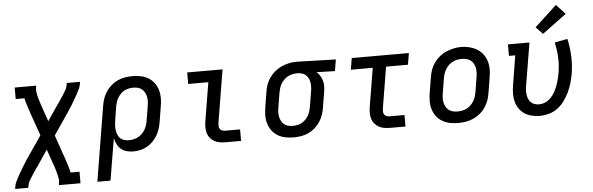

<svg xmlns="http://www.w3.org/2000/svg" viewBox="-57 -988 4314 1396"><g transform="rotate(-5 2100.0 -290.0)"><path d="M2 205 5 187Q7 170 15 154Q23 138 31 122.5Q39 107 48 91.5Q57 76 66.5 60.5Q76 45 85 30Q94 15 104 0L219 -168L160 -335Q151 -362 142 -390Q133 -418 127 -446H63V-530H220L217 -512Q215 -498 217 -485Q219 -472 221.5 -459.5Q224 -447 227.5 -435Q231 -423 235 -411Q239 -399 243 -387Q247 -375 251 -363L285 -265L358 -373Q361 -377 364 -381Q367 -385 370 -389Q380 -404 390 -419Q400 -434 409.5 -449Q419 -464 428 -479.5Q437 -495 440 -512L443 -530H540L537 -512Q534 -495 526.5 -479Q519 -463 510.5 -447.5Q502 -432 493 -416.5Q484 -401 475 -385.5Q466 -370 456.5 -355Q447 -340 437 -325L323 -157L381 10Q390 37 399 65Q408 93 414 121H479V205H321L324 187Q327 173 324.5 160Q322 147 319.5 134.5Q317 122 313.5 110Q310 98 306.5 86Q303 74 299 62Q295 50 290 38L256 -60L183 48Q181 52 178 56Q175 60 172 64H171Q161 79 151 94Q141 109 131.5 124Q122 139 113 154.5Q104 170 101 187L98 205Z M602 205 692 -341Q696 -368 705 -394Q714 -420 730 -444Q746 -468 768 -487Q790 -506 815.5 -517.5Q841 -529 868.5 -533.5Q896 -538 922 -538Q953 -538 983 -532Q1013 -526 1038 -511Q1063 -496 1080.5 -472.5Q1098 -449 1106.5 -420.5Q1115 -392 1115 -361Q1115 -330 1109 -299L1091 -189Q1087 -164 1079 -139Q1071 -114 1057.5 -91Q1044 -68 1024.5 -48.5Q1005 -29 981.5 -16Q958 -3 932.5 2.5Q907 8 882 8Q857 8 833.5 1.5Q810 -5 792.5 -20Q775 -35 764.5 -56Q754 -77 749 -100L698 205ZM857 -76Q874 -76 890.5 -79.5Q907 -83 922.5 -91Q938 -99 951.5 -111.5Q965 -124 974 -139Q983 -154 988.5 -170Q994 -186 997 -203L1015 -313Q1018 -330 1018.5 -347.5Q1019 -365 1015.5 -381Q1012 -397 1004 -411.5Q996 -426 983.5 -436Q971 -446 954.5 -450Q938 -454 921 -454Q905 -454 888 -450.5Q871 -447 856 -439Q841 -431 828.5 -418Q816 -405 807.5 -390.5Q799 -376 794 -360Q789 -344 786 -327L770 -228Q767 -210 766 -192.5Q765 -175 767.5 -158Q770 -141 776 -125Q782 -109 794 -97.5Q806 -86 822.5 -81Q839 -76 857 -76Z M1557 0Q1535 0 1514 -3.5Q1493 -7 1475.5 -16.5Q1458 -26 1444.5 -42Q1431 -58 1425 -77.5Q1419 -97 1419 -118.5Q1419 -140 1422 -162L1469 -446H1322V-530H1580L1517 -148Q1515 -136 1515 -124.5Q1515 -113 1520 -103.5Q1525 -94 1535.5 -89Q1546 -84 1557 -84H1669V0Z M2053 8Q2022 8 1992 2Q1962 -4 1937 -19Q1912 -34 1894.5 -57.5Q1877 -81 1868.5 -109.5Q1860 -138 1860.5 -169Q1861 -200 1866 -231L1884 -341Q1888 -368 1897.5 -394Q1907 -420 1923.5 -443Q1940 -466 1962.5 -484.5Q1985 -503 2010.5 -514.5Q2036 -526 2063 -532Q2090 -538 2117 -538Q2121 -538 2125 -538Q2129 -538 2133 -538L2407 -530L2393 -446L2259 -450Q2274 -437 2284.5 -420Q2295 -403 2300.5 -383Q2306 -363 2305.5 -341.5Q2305 -320 2301 -299L2283 -189Q2279 -162 2270 -136Q2261 -110 2245 -86Q2229 -62 2207 -43Q2185 -24 2159.5 -12.5Q2134 -1 2106.5 3.5Q2079 8 2053 8ZM2054 -76Q2071 -76 2087.5 -79.5Q2104 -83 2119 -91Q2134 -99 2146.5 -112Q2159 -125 2167.5 -139.5Q2176 -154 2181 -170Q2186 -186 2189 -203L2207 -313Q2210 -329 2210.5 -345.5Q2211 -362 2209 -377Q2207 -392 2200.5 -406.5Q2194 -421 2183.5 -431.5Q2173 -442 2158 -447.5Q2143 -453 2127 -454H2119Q2117 -454 2115 -454Q2113 -454 2111 -454Q2095 -454 2078.5 -449.5Q2062 -445 2047.5 -437Q2033 -429 2020.5 -416.5Q2008 -404 1999.5 -389.5Q1991 -375 1986 -359Q1981 -343 1978 -327L1960 -217Q1957 -200 1956.5 -182.5Q1956 -165 1959.5 -149Q1963 -133 1971 -118.5Q1979 -104 1991.5 -94Q2004 -84 2020.5 -80Q2037 -76 2054 -76Z M2757 0Q2735 0 2714 -3.5Q2693 -7 2675.5 -16.5Q2658 -26 2644.5 -42Q2631 -58 2625 -77.5Q2619 -97 2619 -118.5Q2619 -140 2622 -162L2669 -446H2509L2523 -530H2940L2926 -446H2766L2717 -148Q2715 -136 2715 -124.5Q2715 -113 2720 -103.5Q2725 -94 2735.5 -89Q2746 -84 2757 -84H2869V0Z M3254 8Q3223 8 3193 2Q3163 -4 3137.5 -19Q3112 -34 3094.5 -57.5Q3077 -81 3068.5 -109.5Q3060 -138 3060.5 -169Q3061 -200 3066 -231L3084 -341Q3088 -368 3097.5 -395Q3107 -422 3124 -445.5Q3141 -469 3164 -488Q3187 -507 3213.5 -518Q3240 -529 3267 -535Q3294 -541 3322 -541Q3353 -541 3382.5 -533.5Q3412 -526 3437 -511Q3462 -496 3480 -472.5Q3498 -449 3506.5 -420.5Q3515 -392 3515 -361Q3515 -330 3509 -299L3491 -189Q3487 -162 3477.5 -135.5Q3468 -109 3451.5 -85Q3435 -61 3412 -42.5Q3389 -24 3362.5 -12.5Q3336 -1 3308.5 3.5Q3281 8 3254 8ZM3255 -76Q3272 -76 3289 -79Q3306 -82 3322 -90Q3338 -98 3351 -110.5Q3364 -123 3373.5 -138Q3383 -153 3388.5 -169.5Q3394 -186 3397 -203L3415 -313Q3418 -330 3418.5 -347.5Q3419 -365 3415.5 -381.5Q3412 -398 3404 -412.5Q3396 -427 3382.5 -436.5Q3369 -446 3352 -450Q3335 -454 3318 -454Q3301 -454 3284.5 -450.5Q3268 -447 3252 -439Q3236 -431 3223 -418.5Q3210 -406 3201 -391Q3192 -376 3186.5 -360Q3181 -344 3178 -327L3160 -217Q3157 -200 3156.5 -182.5Q3156 -165 3159.5 -149Q3163 -133 3171 -118.5Q3179 -104 3192 -94Q3205 -84 3221.5 -80Q3238 -76 3255 -76Q3255 -76 3255 -76Q3255 -76 3255 -76Z M3849 8Q3819 8 3790 1Q3761 -6 3737.5 -21.5Q3714 -37 3698 -61Q3682 -85 3675 -112.5Q3668 -140 3668.5 -170.5Q3669 -201 3674 -231L3709 -446H3663V-530H3820L3768 -217Q3765 -201 3764.5 -184.5Q3764 -168 3766.5 -152Q3769 -136 3775 -121.5Q3781 -107 3792.5 -96.5Q3804 -86 3819 -81Q3834 -76 3851 -76Q3874 -76 3896.5 -86Q3919 -96 3936.5 -114Q3954 -132 3966 -153.5Q3978 -175 3986.5 -197.5Q3995 -220 4001 -243Q4007 -266 4011 -289Q4021 -347 4018.5 -403Q4016 -459 4003 -514L4097 -532Q4111 -470 4114 -406Q4117 -342 4106 -276Q4100 -242 4090.5 -209.5Q4081 -177 4066 -145Q4051 -113 4029.5 -83.5Q4008 -54 3979.5 -32.5Q3951 -11 3916.5 -1.5Q3882 8 3849 8ZM3924 -584 3874 -636 4035 -785 4101 -715Z"/></g></svg>

Font: Iosevka Curly Slab MdEx
Style: Italic
Weight: 500
Width: 7
Italic angle: -9°
Monospace: yes
Designer: Belleve Invis
Foundry: Belleve Invis
Version: Version 11.0.0; ttfautohint (v1.8.3)